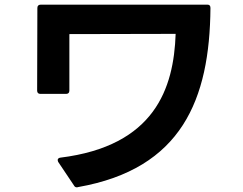

<svg xmlns="http://www.w3.org/2000/svg" viewBox="-20 -754 1040 822"><path d="M229 -61 296 39C299 45 303 48 309 48H310L314 47C758 -31 878 -328 881 -720C881 -729 877 -734 869 -734H867H154C145 -734 140 -729 140 -720L139 -366C139 -357 144 -352 153 -352H263C272 -352 277 -357 277 -366V-608L732 -609C724 -375 642 -129 238 -79C231 -78 227 -74 227 -69C227 -67 228 -64 229 -61Z"/></svg>

Font: LINE Seed JP App_OTF Bold
Style: Regular
Weight: 700
Designer: LINE & Fontrix & Fontworks
Version: Version 1.009